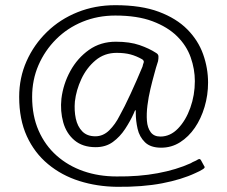

<svg xmlns="http://www.w3.org/2000/svg" viewBox="-20 -703 877 741"><path d="M54 -329Q54 -403 82.5 -467Q111 -531 161.5 -580Q212 -629 279.5 -656Q347 -683 425 -683Q525 -683 593 -657.5Q661 -632 703 -589.5Q745 -547 764 -493.5Q783 -440 783 -384Q783 -336 769.5 -290.5Q756 -245 732 -210Q708 -175 675 -154Q642 -133 602 -133Q561 -133 539.5 -154Q518 -175 511 -206Q504 -237 504 -267Q504 -269 504 -273.5Q504 -278 502.5 -278Q501 -278 496 -265Q483 -236 463 -205.5Q443 -175 415.5 -155Q388 -135 349 -135Q299 -135 267.5 -161.5Q236 -188 224 -231Q212 -274 217 -322Q224 -379 251.5 -429Q279 -479 323.5 -510.5Q368 -542 427 -542Q481 -542 518.5 -529Q556 -516 582 -499Q591 -494 591.5 -486Q592 -478 590 -467Q586 -454 582 -441.5Q578 -429 575 -416Q568 -391 560.5 -359.5Q553 -328 549 -296Q545 -264 547 -237Q549 -210 561.5 -193Q574 -176 599 -176Q637 -176 667 -207Q697 -238 714.5 -287Q732 -336 732 -390Q732 -436 716 -481.5Q700 -527 663.5 -563Q627 -599 568.5 -621Q510 -643 425 -643Q357 -643 298.5 -619Q240 -595 196.5 -551.5Q153 -508 128.5 -451.5Q104 -395 104 -329Q104 -256 129 -199Q154 -142 198.5 -102.5Q243 -63 302 -42.5Q361 -22 430 -22Q516 -21 588.5 -34.5Q661 -48 716 -73Q724 -78 730.5 -80.5Q737 -83 743 -87Q748 -90 751 -89Q754 -88 756 -84L768 -62Q771 -59 769.5 -56Q768 -53 763 -50Q757 -46 750 -42.5Q743 -39 734 -35Q681 -10 605.5 4.5Q530 19 431 18Q354 17 286 -4.5Q218 -26 165.5 -69.5Q113 -113 83.5 -177.5Q54 -242 54 -329ZM530 -446Q532 -455 534.5 -461.5Q537 -468 529 -474Q506 -487 483.5 -493Q461 -499 430 -499Q383 -499 348.5 -470Q314 -441 294 -398Q274 -355 269 -311Q266 -276 272.5 -245.5Q279 -215 297.5 -196Q316 -177 348 -177Q378 -177 401.5 -200Q425 -223 442 -257Q460 -289 484 -341Q508 -393 530 -446Z"/></svg>

Font: Glory Thin Light
Style: Regular
Weight: 300
Version: Version 1.011